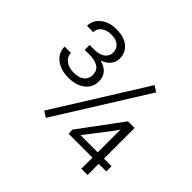

<svg xmlns="http://www.w3.org/2000/svg" viewBox="-167 -913 1111 1111"><g transform="rotate(45 388.0 -357.5)"><path d="M677.2 -134.3H739.3V-91.3H677.2V0H626V-91.3H431.2L429.2 -123.5L623 -385.3H677.2ZM484.9 -134.3H626V-321.8L610.8 -297.4ZM153.3 -540.5H195.3Q234.9 -541.5 258.1 -559.1Q281.2 -576.7 281.2 -606Q281.2 -636.2 260.3 -654.3Q239.3 -672.4 199.7 -672.4Q162.6 -672.4 139.2 -654.3Q115.7 -636.2 115.7 -607.9H64.5Q64.5 -654.8 102.8 -685.1Q141.1 -715.3 199.2 -715.3Q261.7 -715.3 297.4 -686Q333 -656.7 333 -606.9Q333 -579.6 314.5 -556.6Q295.9 -533.7 261.7 -522Q340.8 -501.5 340.8 -429.7Q340.8 -379.9 302.2 -349.6Q263.7 -319.3 200.2 -319.3Q137.2 -319.3 97.4 -350.3Q57.6 -381.3 57.6 -431.6H109.4Q109.4 -401.4 135 -381.6Q160.6 -361.8 201.7 -361.8Q244.1 -361.8 266.8 -380.4Q289.6 -398.9 289.6 -431.2Q289.6 -500.5 189 -500.5H153.3ZM272.5 -63 236.3 -86.4 583.5 -642.1 619.6 -618.7Z"/></g></svg>

Font: Shabnam Thin FD
Style: Thin-FD
Weight: 100
Foundry: DejaVu fonts team - Redesigned by Saber Rastikerdar - Based on Vazir font
Version: Version 5.0.0